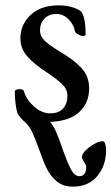

<svg xmlns="http://www.w3.org/2000/svg" viewBox="-20 -441 415 715"><path d="M125 114Q110 72 99 49Q88 26 71 12Q65 7 55.5 -4Q46 -15 45 -19Q41 -32 38 -54.5Q35 -77 35 -100Q35 -104 40 -106.5Q45 -109 52 -109Q68 -109 69 -101Q78 -70 106.5 -44.5Q135 -19 167 -19Q199 -19 215 -37Q231 -55 231 -84Q231 -108 213 -126Q195 -144 158 -169Q111 -199 83.5 -229Q56 -259 56 -298Q56 -349 93.5 -385Q131 -421 199 -421Q227 -421 249.5 -414Q272 -407 282 -398Q291 -387 295 -364Q299 -341 299 -313Q299 -307 289 -307Q281 -307 270.5 -313Q260 -319 259 -325Q254 -351 234.5 -370Q215 -389 190 -389Q163 -389 146 -372Q129 -355 129 -328Q129 -304 150 -286Q171 -268 209 -245Q255 -218 283.5 -187.5Q312 -157 312 -112Q312 -58 275.5 -24Q239 10 167 13Q180 29 190 52.5Q200 76 213 114Q232 167 245 191Q258 215 276 215Q301 215 301 180Q301 174 293 162Q285 150 285 145Q285 128 313.5 106.5Q342 85 363 85Q369 85 372 95.5Q375 106 375 119Q375 175 342.5 214.5Q310 254 251 254Q215 254 191.5 234.5Q168 215 154.5 187.5Q141 160 125 114Z"/></svg>

Font: EB Garamond Medium
Style: Italic
Weight: 500
Italic angle: -17.2°
Designer: Georg Duffner and Octavio Pardo
Foundry: Georg Duffner
Version: Version 1.000